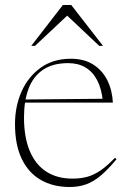

<svg xmlns="http://www.w3.org/2000/svg" viewBox="-20 -738 512 768"><path d="M263.5 -503Q317 -503 353.5 -479.5Q390 -456 409.5 -416.5Q429 -377 431.5 -327.5H70.5V-340L400.5 -343L391.5 -332.5Q386.5 -382.5 369 -416.5Q351.5 -450.5 322.2 -468Q293 -485.5 252.5 -485.5Q191.5 -485.5 152.2 -459Q113 -432.5 94.5 -383.8Q76 -335 76 -268.5Q76 -189 99 -134.2Q122 -79.5 165.2 -51.5Q208.5 -23.5 270 -23.5Q302.5 -23.5 329 -30.8Q355.5 -38 382.2 -56.2Q409 -74.5 440 -107L446 -101Q411.5 -59.5 382.5 -35.2Q353.5 -11 324 -0.5Q294.5 10 258.5 10Q192 10 142.8 -18.5Q93.5 -47 66.8 -103Q40 -159 40 -241.5Q40 -312.5 66.2 -371.8Q92.5 -431 142.5 -467Q192.5 -503 263.5 -503ZM105 -554.5 231.5 -718H265L392 -554.5H377L236.5 -687H261L120 -554.5Z"/></svg>

Font: Newsreader 60pt ExtraLight
Style: Regular
Weight: 250
Designer: Hugues Gentile
Foundry: Production Type
Version: Version 1.003